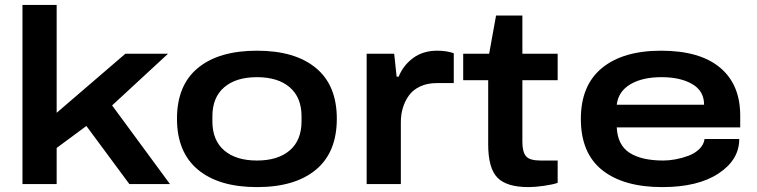

<svg xmlns="http://www.w3.org/2000/svg" viewBox="-20 -744 3061 776"><path d="M70.8 0V-724.1H209V-288.1L486.8 -526.9H659.2L433.1 -317.9L667 0H502.9L329.1 -234.9L209 -146V0Z M1018.6 -539.1Q1172.4 -539.1 1256.8 -469.2Q1341.3 -399.4 1341.3 -264.2Q1341.3 -128.4 1256.8 -58.1Q1172.4 12.2 1018.6 12.2Q864.7 12.2 780 -58.3Q695.3 -128.9 695.3 -264.2Q695.3 -399.4 779.8 -469.2Q864.3 -539.1 1018.6 -539.1ZM1198.7 -253.9V-273.9Q1198.7 -350.1 1151.1 -391.1Q1103.5 -432.1 1018.6 -432.1Q933.6 -432.1 886 -391.1Q838.4 -350.1 838.4 -273.9V-253.9Q838.4 -177.2 886 -136.2Q933.6 -95.2 1018.6 -95.2Q1103.5 -95.2 1151.1 -136.2Q1198.7 -177.2 1198.7 -253.9Z M1461.9 0V-526.9H1573.2L1583 -434.1H1591.3Q1609.4 -479.5 1649.4 -509.3Q1689.5 -539.1 1747.1 -539.1Q1785.6 -539.1 1814 -528.8V-408.2H1745.1Q1707 -408.2 1678 -394.5Q1648.9 -380.9 1632.6 -357.9Q1616.2 -335 1608.2 -307.9Q1600.1 -280.8 1600.1 -251V0Z M2116.2 12.2Q2027.8 12.2 1990.5 -25.9Q1953.1 -64 1953.1 -160.2V-419.9H1852.1V-526.9H1957L1984.9 -681.2H2091.3V-526.9H2233.9V-419.9H2091.3V-169.9Q2091.3 -129.9 2106 -112.5Q2120.6 -95.2 2165 -95.2H2233.9V-4.9Q2213.9 2 2178 7.1Q2142.1 12.2 2116.2 12.2Z M2656.7 12.2Q2500 12.2 2413.8 -56.6Q2327.6 -125.5 2327.6 -263.2Q2327.6 -398.9 2412.8 -469Q2498 -539.1 2651.9 -539.1Q2808.1 -539.1 2889.9 -470.9Q2971.7 -402.8 2971.7 -276.9V-229H2472.7Q2476.1 -157.7 2524.4 -126.5Q2572.8 -95.2 2660.6 -95.2Q2684.6 -95.2 2710.9 -100.1Q2737.3 -105 2763.2 -114.7Q2789.1 -124.5 2806.9 -142.1Q2824.7 -159.7 2827.6 -182.1H2967.8Q2967.8 -98.1 2884.3 -43Q2800.8 12.2 2656.7 12.2ZM2472.7 -320.8H2825.7Q2825.7 -376.5 2777.6 -404.3Q2729.5 -432.1 2653.8 -432.1Q2575.7 -432.1 2527.3 -403.1Q2479 -374 2472.7 -320.8Z"/></svg>

Font: Archivo Expanded SemiBold
Style: Regular
Weight: 600
Width: 7
Designer: Hector Gatti
Foundry: Omnibus-Type
Version: Version 2.001